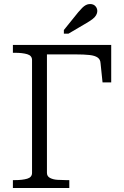

<svg xmlns="http://www.w3.org/2000/svg" viewBox="-20 -933 614 953"><path d="M213 -663V-75Q213 -58 228 -50Q243 -42 264.5 -40.5Q286 -39 307 -39H324V0H44V-39H54Q91 -39 115 -46Q139 -53 139 -75V-635Q139 -657 115 -664Q91 -671 54 -671H44V-710H532V-524H489L479 -620Q478 -638 464.5 -647.5Q451 -657 424 -660Q397 -663 355 -663ZM368 -872 297 -784V-766H320L410 -819Q427 -829 439 -838Q451 -847 457 -857.5Q463 -868 463 -878Q463 -892 453.5 -902.5Q444 -913 427 -913Q416 -913 406.5 -908Q397 -903 388 -894Q379 -885 368 -872Z"/></svg>

Font: Roboto Serif 36pt Light
Style: Regular
Weight: 300
Designer: Greg Gazdowicz
Foundry: Commercial Type
Version: Version 1.008